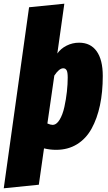

<svg xmlns="http://www.w3.org/2000/svg" viewBox="-65 -783 578 1029"><path d="M358.9 -554.2Q420.4 -554.2 453.1 -508.3Q485.8 -462.4 485.8 -376Q485.8 -289.6 470.7 -218.5Q455.6 -147.5 425.8 -93.5Q396 -39.6 347.7 -9.8Q299.3 20 235.8 20Q203.1 20 170.9 12.2L143.1 207L-44.9 226.1L90.8 -744.1L279.8 -763.2L242.2 -496.1Q260.3 -522.5 291.7 -538.3Q323.2 -554.2 358.9 -554.2ZM216.8 -113.8Q237.8 -113.8 254.4 -141.1Q271 -168.5 280 -209.7Q289.1 -251 293.5 -291.7Q297.9 -332.5 297.9 -367.2Q297.9 -397 291.7 -407Q285.6 -417 273.9 -417Q252 -417 226.1 -377.9L189 -121.1Q206.1 -113.8 216.8 -113.8Z"/></svg>

Font: Fira Sans Compressed Heavy
Style: Italic
Weight: 900
Width: 3
Italic angle: -8°
Designer: Carrois Corporate & Edenspiekermann AG
Foundry: Carrois Corporate GbR & Edenspiekermann AG
Version: Version 4.203;PS 004.203;hotconv 1.0.88;makeotf.lib2.5.64775